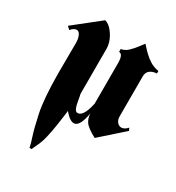

<svg xmlns="http://www.w3.org/2000/svg" viewBox="-186 -639 894 974"><g transform="rotate(30 261.5 -151.5)"><path d="M222 -141Q223 -141 230.5 -97.5Q238 -54 253.5 -50.5Q269 -47 283.5 -66Q298 -85 309 -134V-370Q309 -398 303 -411Q297 -424 285 -424V-441Q307 -444 325 -461Q343 -478 358 -498Q364 -506 369.5 -513Q375 -520 380 -527Q387 -520 396 -509.5Q405 -499 416 -489Q433 -472 455.5 -458Q478 -444 506 -440V-425Q482 -424 466.5 -412Q451 -400 451 -377V-142Q451 -122 461.5 -109.5Q472 -97 486 -97Q495 -97 504 -102Q513 -107 522 -117L529 -102L396 16Q343 -12 329 -34Q315 -56 315 -82Q291 63 210 -35Q210 -30 209 -25L199 47Q184 144 169 176.5Q154 209 147 225H135Q130 200 118.5 166Q107 132 90 53.5Q73 -25 72 -173L73 -354Q73 -378 65 -396Q57 -414 43 -414Q36 -414 27.5 -409Q19 -404 10 -393V-394L-6 -409L144 -528Q167 -522 187.5 -496Q208 -470 217 -440Q219 -432 220.5 -424Q222 -416 222 -408Z"/></g></svg>

Font: Fette UNZ Fraktur
Style: Regular
Weight: 900
Foundry: UNZ1 Extensions by Catfonts.de
Version: Version 0.000 2012 initial release